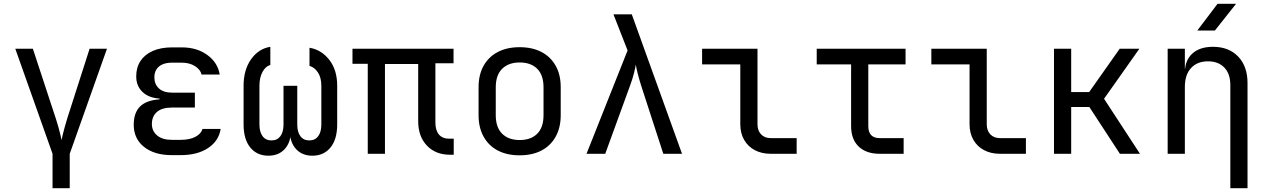

<svg xmlns="http://www.w3.org/2000/svg" viewBox="-20 -805 6640 1005"><path d="M255 180V0L60 -550H152L272 -185Q280 -161 285.5 -140.5Q291 -120 295 -104.5Q299 -89 300.5 -80Q302 -71 302 -71Q302 -71 304 -80Q306 -89 309.5 -104.5Q313 -120 319 -140.5Q325 -161 332 -185L449 -550H540L345 0V180Z M926 7H879Q788 7 734 -36Q680 -79 680 -152Q680 -214 712.5 -247Q745 -280 815 -285V-289Q757 -293 725 -324.5Q693 -356 693 -405Q693 -452 715.5 -486Q738 -520 780 -538.5Q822 -557 881 -557H931Q1011 -557 1065.5 -517Q1120 -477 1130 -415H1035Q1029 -441 1000.5 -459Q972 -477 931 -477H881Q851 -477 830.5 -468Q810 -459 799 -442Q788 -425 788 -400Q788 -364 812 -342Q836 -320 882 -320H1000V-242H879Q828 -242 801.5 -219Q775 -196 775 -156Q775 -119 802.5 -96Q830 -73 879 -73H926Q973 -73 1003 -89Q1033 -105 1040 -130H1135Q1125 -67 1069 -30Q1013 7 926 7Z M1385 10Q1325 10 1290 -33Q1255 -76 1255 -154V-356Q1255 -439 1294 -494.5Q1333 -550 1395 -560V-465Q1370 -458 1354 -428.5Q1338 -399 1338 -356V-153Q1338 -114 1354.5 -92Q1371 -70 1401 -70Q1431 -70 1447.5 -92Q1464 -114 1464 -153V-356H1536V-153Q1536 -114 1552.5 -92Q1569 -70 1599 -70Q1629 -70 1645.5 -92Q1662 -114 1662 -153V-356Q1662 -399 1644 -426Q1626 -453 1600 -460V-555Q1662 -545 1703.5 -492Q1745 -439 1745 -356V-154Q1745 -76 1710 -33Q1675 10 1615 10Q1561 10 1529 -25.5Q1497 -61 1497 -122H1503Q1503 -61 1471 -25.5Q1439 10 1385 10Z M2336 5Q2260 5 2214.5 -43Q2169 -91 2169 -170V-470H1995V0H1905V-471H1825V-550H2354V-474H2259V-164Q2259 -123 2277.5 -101Q2296 -79 2331 -79H2355V5Z M2700 8Q2634 8 2586 -17Q2538 -42 2511.5 -89.5Q2485 -137 2485 -202V-348Q2485 -414 2511.5 -461Q2538 -508 2586 -533Q2634 -558 2700 -558Q2766 -558 2814 -533Q2862 -508 2888.5 -461Q2915 -414 2915 -349V-202Q2915 -137 2888.5 -89.5Q2862 -42 2814 -17Q2766 8 2700 8ZM2700 -72Q2759 -72 2792 -105Q2825 -138 2825 -202V-348Q2825 -412 2792 -445Q2759 -478 2700 -478Q2642 -478 2608.5 -445Q2575 -412 2575 -348V-202Q2575 -138 2608.5 -105Q2642 -72 2700 -72Z M3050 0 3265 -541 3191 -730H3287L3550 0H3452L3336 -357Q3325 -392 3317.5 -422Q3310 -452 3308 -467Q3306 -452 3298.5 -422Q3291 -392 3278 -357L3148 0Z M4015 0Q3967 0 3931 -19Q3895 -38 3875 -73Q3855 -108 3855 -155V-468H3655V-550H3945V-155Q3945 -121 3964 -101.5Q3983 -82 4015 -82H4150V0Z M4585 0Q4514 0 4474.5 -38Q4435 -76 4435 -145V-468H4255V-550H4720V-468H4525V-145Q4525 -82 4585 -82H4710V0Z M5215 0Q5167 0 5131 -19Q5095 -38 5075 -73Q5055 -108 5055 -155V-468H4855V-550H5145V-155Q5145 -121 5164 -101.5Q5183 -82 5215 -82H5350V0Z M5497 0V-550H5587V-323H5681L5841 -550H5944L5759 -288L5947 0H5842L5682 -245H5587V0Z M6092 0V-550H6182V-445H6201L6182 -424Q6182 -489 6221 -524.5Q6260 -560 6329 -560Q6412 -560 6461 -509Q6510 -458 6510 -370V180H6420V-360Q6420 -419 6388.5 -451.5Q6357 -484 6303 -484Q6247 -484 6214.5 -449Q6182 -414 6182 -350V0ZM6247 -645 6353 -785H6450L6339 -645Z"/></svg>

Font: JetBrains Mono Zero
Style: Regular-Zero
Weight: 400
Designer: Philipp Nurullin, Konstantin Bulenkov
Foundry: JetBrains
Version: Version 2.211